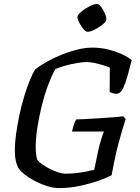

<svg xmlns="http://www.w3.org/2000/svg" viewBox="-20 -964 715 984"><path d="M282 0Q253 0 220.5 -10.5Q188 -21 158.5 -36.5Q129 -52 107.5 -69Q86 -86 77 -99Q67 -114 61.5 -138Q56 -162 56 -196Q56 -232 62.5 -278.5Q69 -325 79.5 -374.5Q90 -424 104 -470Q118 -516 133 -553Q148 -590 162 -610Q187 -629 222 -648.5Q257 -668 296.5 -684Q336 -700 376.5 -710Q417 -720 454 -720Q495 -720 533.5 -710.5Q572 -701 604 -686.5Q636 -672 655 -656Q646 -620 636 -583.5Q626 -547 615 -521Q604 -495 592 -488Q579 -480 563 -485Q547 -490 542 -493L543 -617Q532 -623 510 -629.5Q488 -636 465 -641Q442 -646 426 -646Q404 -646 374.5 -641Q345 -636 316 -628Q287 -620 264 -610Q245 -577 226.5 -527.5Q208 -478 194 -421.5Q180 -365 171.5 -310.5Q163 -256 163 -212Q163 -191 165 -173.5Q167 -156 171 -145Q179 -134 196 -122Q213 -110 234.5 -99Q256 -88 277.5 -81Q299 -74 315 -74Q344 -74 370.5 -77Q397 -80 420.5 -84.5Q444 -89 463 -94L483 -190Q490 -222 498.5 -249.5Q507 -277 513 -290H349Q354 -311 359.5 -328Q365 -345 371 -352Q383 -352 413.5 -353.5Q444 -355 481.5 -357.5Q519 -360 554.5 -362.5Q590 -365 612 -368L624 -354Q618 -335 607.5 -300.5Q597 -266 585.5 -222.5Q574 -179 565 -133L552 -66Q530 -54 486.5 -38.5Q443 -23 389.5 -11.5Q336 0 282 0ZM430 -801Q420 -801 408 -815Q396 -829 386.5 -847Q377 -865 377 -877Q377 -886 389 -897.5Q401 -909 417.5 -919.5Q434 -930 450.5 -937Q467 -944 476 -944Q486 -944 497.5 -929.5Q509 -915 517 -896.5Q525 -878 525 -866Q525 -856 513.5 -845Q502 -834 486 -824Q470 -814 454.5 -807.5Q439 -801 430 -801Z"/></svg>

Font: Texturina Medium 12pt Medium
Style: Italic
Weight: 500
Italic angle: -11°
Version: Version 1.002